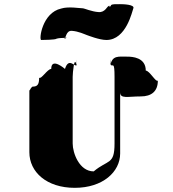

<svg xmlns="http://www.w3.org/2000/svg" viewBox="-20 -1097 832 922"><path d="M396 -929C387 -932 357 -947 324 -949C297 -950 297 -914 290 -914C285 -909 301 -914 299 -916C295 -917 290 -915 286 -915C278 -915 259 -914 251 -911C247 -906 190 -905 178 -905C166 -905 182 -1036 274 -1056C308 -1067 365 -1057 379 -1057C384 -1057 421 -1041 453 -1039C485 -1036 495 -1068 502 -1068C507 -1073 506 -1064 506 -1064C510 -1064 512 -1070 514 -1073C522 -1078 539 -1077 557 -1077C569 -1077 630 -1076 620 -1056C615 -1045 587 -905 491 -905C457 -905 402 -927 396 -929ZM591 -825C550 -825 519 -832 510 -784C510 -784 512 -843 512 -785C522 -776 530 -804 530 -728V-408C530 -304 499 -332 430 -274C361 -274 329 -362 329 -408V-728C329 -746 337 -834 347 -785C347 -785 348 -842 348 -784C339 -774 310 -824 292 -766C292 -766 226 -824 226 -766C208 -766 177 -714 168 -724C168 -690 159 -681 136 -681C123 -672 121 -652 121 -668V-366C121 -271 204 -195 339 -195C474 -195 557 -272 557 -360V-654C557 -621 593 -634 656 -634C708 -634 738 -659 738 -710C729 -700 698 -758 680 -758C680 -822 614 -825 591 -825Z"/></svg>

Font: Hussar Przerywany
Style: Regular
Weight: 400
Foundry: Cannot Into Space Fonts
Version: Version 0.982